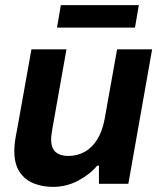

<svg xmlns="http://www.w3.org/2000/svg" viewBox="-20 -719 651 751"><path d="M187 12Q147 12 112.5 -1.5Q78 -15 57 -46Q36 -77 36 -128Q36 -148 39 -168.5Q42 -189 47 -213L103 -526H240L186 -222Q184 -208 182 -196.5Q180 -185 180 -174Q180 -139 198 -124Q216 -109 247 -109Q282 -109 311 -125Q340 -141 360 -173Q380 -205 389 -252L438 -526H575L482 0H367V-71H360Q332 -37 286 -12.5Q240 12 187 12ZM203 -611 218 -699H523L508 -611Z"/></svg>

Font: Archivo VF Beta
Style: Italic
Weight: 400
Italic angle: -10°
Designer: Hector Gatti
Foundry: Omnibus-Type
Version: Version 1.002